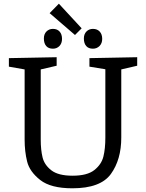

<svg xmlns="http://www.w3.org/2000/svg" viewBox="-20 -1008 788 1037"><path d="M721 -699V-653L635 -633V-265Q635 -146 579 -68.5Q523 9 371 9Q254 9 197 -36Q140 -81 126.5 -135.5Q113 -190 113 -254V-633L28 -648V-694L286 -699V-653L200 -633V-254Q200 -198 210 -157.5Q220 -117 257.5 -88Q295 -59 372 -59Q451 -59 489.5 -89.5Q528 -120 538.5 -162.5Q549 -205 549 -265V-634L463 -648V-694ZM421 -855 385 -819 248 -937 298 -988ZM217 -800Q217 -824 231 -838Q245 -852 266 -852Q289 -852 302 -837.5Q315 -823 315 -798Q315 -774 301 -759.5Q287 -745 266 -745Q242 -745 229.5 -759.5Q217 -774 217 -800ZM433 -800Q433 -824 447 -838Q461 -852 482 -852Q505 -852 518.5 -837.5Q532 -823 532 -798Q532 -774 517.5 -759.5Q503 -745 482 -745Q458 -745 445.5 -759.5Q433 -774 433 -800Z"/></svg>

Font: Bitter Pro
Style: Regular
Weight: 400
Designer: Sol Matas, and Bitter project Authors
Foundry: Sol Matas
Version: Version 1.010